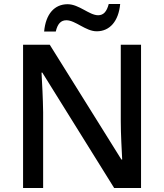

<svg xmlns="http://www.w3.org/2000/svg" viewBox="-20 -937 818 957"><path d="M200 -780H258C267 -818 283 -836 311 -836C356 -836 407 -781 462 -781C527 -781 571 -831 579 -917H522C512 -879 496 -861 469 -861C425 -861 374 -916 317 -916C252 -916 208 -868 200 -780ZM683 0V-714H582V-333C582 -267 587 -185 589 -142H585L228 -714H95V0H195V-378C194 -449 190 -521 187 -575H191L549 0Z"/></svg>

Font: Noto Sans Lisu Medium
Style: Regular
Weight: 500
Designer: Monotype Design Team. David Williams.
Foundry: Monotype Imaging Inc.
Version: Version 2.102